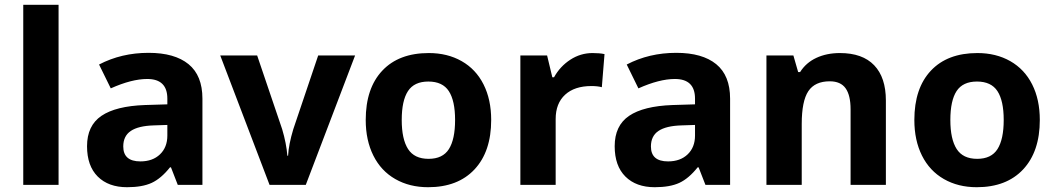

<svg xmlns="http://www.w3.org/2000/svg" viewBox="-20 -780 4452 810"><path d="M227.1 0H78.1V-759.8H227.1Z M730 0 701.2 -74.2H697.3Q659.7 -26.9 619.9 -8.5Q580.1 9.8 516.1 9.8Q437.5 9.8 392.3 -35.2Q347.2 -80.1 347.2 -163.1Q347.2 -250 408 -291.3Q468.8 -332.5 591.3 -336.9L686 -339.8V-363.8Q686 -446.8 601.1 -446.8Q535.6 -446.8 447.3 -407.2L397.9 -507.8Q492.2 -557.1 606.9 -557.1Q716.8 -557.1 775.4 -509.3Q834 -461.4 834 -363.8V0ZM686 -252.9 628.4 -251Q563.5 -249 531.7 -227.5Q500 -206.1 500 -162.1Q500 -99.1 572.3 -99.1Q624 -99.1 655 -128.9Q686 -158.7 686 -208Z M1117.2 0 909.2 -545.9H1064.9L1170.4 -234.9Q1188 -175.8 1192.4 -123H1195.3Q1197.8 -169.9 1217.3 -234.9L1322.3 -545.9H1478L1270 0Z M1674.8 -273.9Q1674.8 -192.9 1701.4 -151.4Q1728 -109.9 1788.1 -109.9Q1847.7 -109.9 1873.8 -151.1Q1899.9 -192.4 1899.9 -273.9Q1899.9 -355 1873.5 -395.5Q1847.2 -436 1787.1 -436Q1727.5 -436 1701.2 -395.8Q1674.8 -355.5 1674.8 -273.9ZM2052.2 -273.9Q2052.2 -140.6 1981.9 -65.4Q1911.6 9.8 1786.1 9.8Q1707.5 9.8 1647.5 -24.7Q1587.4 -59.1 1555.2 -123.5Q1522.9 -188 1522.9 -273.9Q1522.9 -407.7 1592.8 -481.9Q1662.6 -556.2 1789.1 -556.2Q1867.7 -556.2 1927.7 -522Q1987.8 -487.8 2020 -423.8Q2052.2 -359.9 2052.2 -273.9Z M2480 -556.2Q2510.3 -556.2 2530.3 -551.8L2519 -412.1Q2501 -417 2475.1 -417Q2403.8 -417 2364 -380.4Q2324.2 -343.8 2324.2 -277.8V0H2175.3V-545.9H2288.1L2310.1 -454.1H2317.4Q2342.8 -500 2386 -528.1Q2429.2 -556.2 2480 -556.2Z M2956.1 0 2927.2 -74.2H2923.3Q2885.7 -26.9 2845.9 -8.5Q2806.2 9.8 2742.2 9.8Q2663.6 9.8 2618.4 -35.2Q2573.2 -80.1 2573.2 -163.1Q2573.2 -250 2634 -291.3Q2694.8 -332.5 2817.4 -336.9L2912.1 -339.8V-363.8Q2912.1 -446.8 2827.1 -446.8Q2761.7 -446.8 2673.3 -407.2L2624 -507.8Q2718.3 -557.1 2833 -557.1Q2942.9 -557.1 3001.5 -509.3Q3060.1 -461.4 3060.1 -363.8V0ZM2912.1 -252.9 2854.5 -251Q2789.6 -249 2757.8 -227.5Q2726.1 -206.1 2726.1 -162.1Q2726.1 -99.1 2798.3 -99.1Q2850.1 -99.1 2881.1 -128.9Q2912.1 -158.7 2912.1 -208Z M3717.3 0H3568.4V-318.8Q3568.4 -377.9 3547.4 -407.5Q3526.4 -437 3480.5 -437Q3418 -437 3390.1 -395.3Q3362.3 -353.5 3362.3 -256.8V0H3213.4V-545.9H3327.1L3347.2 -476.1H3355.5Q3380.4 -515.6 3424.1 -535.9Q3467.8 -556.2 3523.4 -556.2Q3618.7 -556.2 3668 -504.6Q3717.3 -453.1 3717.3 -356Z M3989.3 -273.9Q3989.3 -192.9 4015.9 -151.4Q4042.5 -109.9 4102.5 -109.9Q4162.1 -109.9 4188.2 -151.1Q4214.4 -192.4 4214.4 -273.9Q4214.4 -355 4188 -395.5Q4161.6 -436 4101.6 -436Q4042 -436 4015.6 -395.8Q3989.3 -355.5 3989.3 -273.9ZM4366.7 -273.9Q4366.7 -140.6 4296.4 -65.4Q4226.1 9.8 4100.6 9.8Q4022 9.8 3961.9 -24.7Q3901.9 -59.1 3869.6 -123.5Q3837.4 -188 3837.4 -273.9Q3837.4 -407.7 3907.2 -481.9Q3977.1 -556.2 4103.5 -556.2Q4182.1 -556.2 4242.2 -522Q4302.2 -487.8 4334.5 -423.8Q4366.7 -359.9 4366.7 -273.9Z"/></svg>

Font: Sahel FD
Style: Bold-FD
Weight: 700
Foundry: Saber Rastikerdar (saber.rastikerdar@gmail.com)
Version: Version 3.3.0